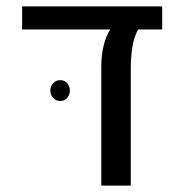

<svg xmlns="http://www.w3.org/2000/svg" viewBox="-20 -579 577 599"><path d="M296 0V-370Q296 -408 303.5 -437.5Q311 -467 324 -487H49V-559H486V-487H411Q397 -462 392.5 -429.5Q388 -397 388 -370V0ZM168 -329Q182 -329 190 -319Q198 -309 198 -297Q198 -284 190 -274Q182 -264 168 -264Q154 -264 145.5 -274Q137 -284 137 -297Q137 -309 145.5 -319Q154 -329 168 -329Z"/></svg>

Font: Assistant Medium
Style: Regular
Weight: 500
Designer: Hebrew By Ben Nathan, Latin by Paul Hunt
Version: Version 3.000